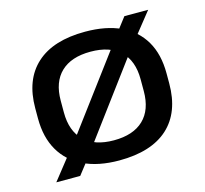

<svg xmlns="http://www.w3.org/2000/svg" viewBox="-85 -611 785 737"><g transform="rotate(-15 307.5 -242.0)"><path d="M307.5 13.5Q225 13.5 166.8 -14.2Q108.5 -42 77.8 -94.8Q47 -147.5 47 -223V-263.5Q47 -377 113.8 -437.5Q180.5 -498 307.5 -498Q390.5 -498 448.8 -470.8Q507 -443.5 537.8 -391Q568.5 -338.5 568.5 -262.5V-222.5Q568.5 -108 501.8 -47.2Q435 13.5 307.5 13.5ZM51.5 32 134 -72.5 156 -98.5 408.5 -437 424.5 -458.5 469 -516.5H563.5L485 -418L462.5 -390.5L214 -56L197.5 -33.5L146.5 32ZM307.5 -66.5Q384.5 -66.5 425.5 -105.8Q466.5 -145 466.5 -219.5V-266.5Q466.5 -340 425.5 -379.2Q384.5 -418.5 307.5 -418.5Q231 -418.5 190 -379.5Q149 -340.5 149 -266.5V-219.5Q149 -145.5 190 -106Q231 -66.5 307.5 -66.5Z"/></g></svg>

Font: Anek Gurmukhi Medium SemiExpanded
Style: Regular
Weight: 500
Width: 6
Version: Version 1.003